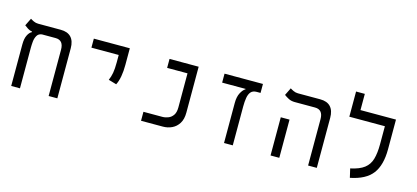

<svg xmlns="http://www.w3.org/2000/svg" viewBox="-61 -1199 3637 1676"><g transform="rotate(15 1758.0 -361.0)"><path d="M489.7 -452.1V0H411.1V-418.5Q411.1 -504.4 338.4 -504.4H215.8Q185.1 -501 171.4 -477.3Q157.7 -453.6 154.8 -422.9Q151.9 -392.1 151.9 -366.7V0H72.8V-376Q72.8 -426.8 88.1 -458.5Q103.5 -490.2 126 -501V-505.4Q103.5 -509.3 85.4 -521Q67.4 -532.7 54.2 -543.5L87.9 -611.8Q99.1 -604 118.4 -595Q137.7 -585.9 159.7 -585.9H363.3Q425.8 -585.9 457.8 -551.8Q489.7 -517.6 489.7 -452.1Z M954.1 -251.5 881.8 -272.5Q896 -305.2 902.6 -341.8Q909.2 -378.4 909.2 -435.1V-504.4H662.6V-585.9H987.8V-435.1Q987.8 -378.4 979.5 -331.5Q971.2 -284.7 954.1 -251.5Z M1246.1 0V-81.1H1416Q1443.8 -81.1 1470.2 -91.6Q1496.6 -102.1 1513.7 -127.2Q1530.8 -152.3 1530.8 -196.8V-504.9H1346.7V-585.9H1609.9V-171.4Q1609.9 -111.3 1586.2 -73.5Q1562.5 -35.6 1524.7 -17.8Q1486.8 0 1443.8 0Z M2190.9 -585.9V-504.9H2156.2Q2121.6 -504.9 2104.2 -484.9Q2086.9 -464.8 2081.1 -430.2Q2075.2 -395.5 2075.2 -352.1V0H1996.1V-361.3Q1996.1 -418.9 2015.4 -454.3Q2034.7 -489.7 2055.7 -501V-504.9H1843.8V-585.9Z M2755.9 0V-418.9Q2755.9 -504.9 2683.1 -504.9H2501Q2467.8 -504.9 2443.8 -517.3Q2419.9 -529.8 2401.9 -543.5L2435.5 -611.8Q2446.8 -604 2466.1 -595Q2485.4 -585.9 2507.3 -585.9H2708.5Q2771 -585.9 2802.7 -551.8Q2834.5 -517.6 2834.5 -452.1V0ZM2416.5 0V-345.2H2495.6V0Z M3393.1 -585.9V-318.4Q3393.1 -173.8 3333.7 -95.9Q3274.4 -18.1 3135.7 9.3L3117.2 -70.8Q3198.2 -87.9 3240.7 -120.6Q3283.2 -153.3 3298.8 -207.5Q3314.5 -261.7 3314.5 -343.3V-504.9H2993.2V-732.4H3072.3V-585.9Z"/></g></svg>

Font: Cascadia Mono SemiLight
Style: Regular
Weight: 350
Monospace: yes
Designer: Aaron Bell
Foundry: Saja Typeworks
Version: Version 2404.023; ttfautohint (v1.8.4)